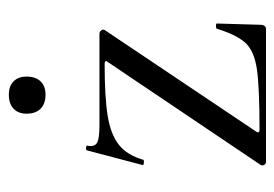

<svg xmlns="http://www.w3.org/2000/svg" viewBox="-116 -520 636 445"><g transform="rotate(-90 202.5 -298.0)"><path d="M281 -367Q284 -370 282.5 -372Q281 -374 277 -374Q200 -374 156.5 -367Q113 -360 89 -341Q65 -322 54 -284Q53 -283 50 -283Q41 -283 42 -286L76 -415Q77 -418 82.5 -417Q88 -416 87 -414Q86 -411 86 -406Q86 -394 97 -390Q108 -386 135 -386H346Q351 -386 354 -382Q357 -378 355 -374L119 -22Q115 -15 124 -15Q222 -15 263.5 -21Q305 -27 324 -46.5Q343 -66 358 -114Q359 -116 364.5 -116Q370 -116 370 -114L367 -11Q367 -7 364.5 -3.5Q362 0 358 0H49Q45 0 42.5 -4Q40 -8 42 -12ZM161 -555Q161 -574 172.5 -585Q184 -596 205 -596Q225 -596 236 -585Q247 -574 247 -555Q247 -534 236 -522.5Q225 -511 205 -511Q184 -511 172.5 -522.5Q161 -534 161 -555Z"/></g></svg>

Font: Cormorant Garamond
Style: Regular
Weight: 400
Designer: Christian Thalmann (Catharsis Fonts)
Version: Version 3.000